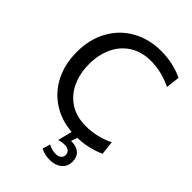

<svg xmlns="http://www.w3.org/2000/svg" viewBox="-270 -822 1157 1157"><g transform="rotate(45 308.0 -244.0)"><path d="M407 14 394 54H402Q442 54 465.5 75.5Q489 97 489 135Q489 178 459 202Q429 226 383 226Q339 226 305 207L320 158Q351 175 383 175Q405 175 418 165Q431 155 431 137Q431 118 418.5 107.5Q406 97 381 97Q358 97 335 105L358 13Q265 6 192.5 -41Q120 -88 79.5 -167.5Q39 -247 39 -350Q39 -459 85 -541.5Q131 -624 212 -669Q293 -714 396 -714Q447 -714 496 -703Q545 -692 583 -673L573 -585Q483 -628 395 -628Q315 -628 258 -591.5Q201 -555 172 -492Q143 -429 143 -350Q143 -271 172 -208Q201 -145 257 -108.5Q313 -72 393 -72Q487 -72 573 -114L583 -26Q503 11 407 14Z"/></g></svg>

Font: Cabin
Style: Regular
Weight: 400
Designer: Pablo Impallari
Foundry: Pablo Impallari. http://www.impallari.com Igino Marini. http://www.ikern.com
Version: Version 2.001